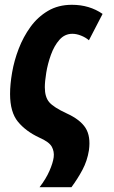

<svg xmlns="http://www.w3.org/2000/svg" viewBox="-20 -579 475 801"><path d="M145 202Q172 167 186.5 133.5Q201 100 204 77Q207 53 196 33Q185 13 144 -5Q88 -31 55 -71Q22 -111 22 -187Q22 -227 30.5 -276.5Q39 -326 58 -375.5Q77 -425 107 -466.5Q137 -508 180 -533.5Q223 -559 280 -559Q353 -559 408 -521L351 -411Q337 -423 318 -430.5Q299 -438 282 -438Q250 -438 228 -413Q206 -388 192.5 -350.5Q179 -313 173 -276Q167 -239 167 -215Q167 -174 185.5 -152.5Q204 -131 258 -106Q315 -80 337 -45Q359 -10 351 48Q344 92 324 129.5Q304 167 278 202Z"/></svg>

Font: Noto Sans ExtraCondensed ExtraBold
Style: Italic
Weight: 800
Width: 2
Italic angle: -12°
Designer: Monotype Design Team
Foundry: Monotype Imaging Inc.
Version: Version 2.013; ttfautohint (v1.8.4.7-5d5b)